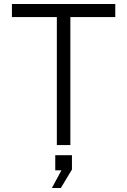

<svg xmlns="http://www.w3.org/2000/svg" viewBox="-20 -730 640 966"><path d="M266 0V-644H40V-710H560V-644H334V0ZM241 216 289 127H258V51H342V123L286 216Z"/></svg>

Font: Geist Mono Light
Style: Regular
Weight: 300
Monospace: yes
Designer: Basement.studio, Andrés Briganti, Mateo Zaragoza
Foundry: Basement.studio, Vercel, Andrés Briganti, Guido Ferreyra, Mateo Zaragoza
Version: Version 1.500; ttfautohint (v1.8.4.7-5d5b)